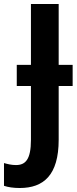

<svg xmlns="http://www.w3.org/2000/svg" viewBox="-81 -734 387 962"><path d="M18 208C137 208 213 144 213 -34V-303H283V-409H213V-714H74V-409H3V-303H74V-33C74 66 46 93 -1 93C-24 93 -43 88 -61 83V197C-40 204 -14 208 18 208Z"/></svg>

Font: Noto Sans Display SemiCondensed
Style: Bold
Weight: 700
Width: 4
Designer: Monotype Design Team
Foundry: Monotype Imaging Inc.
Version: Version 1.900